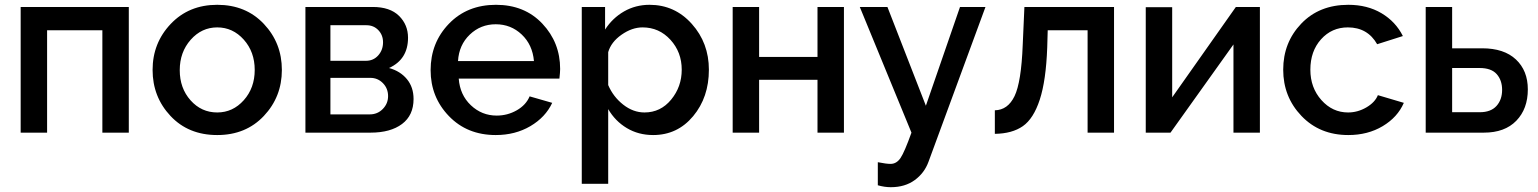

<svg xmlns="http://www.w3.org/2000/svg" viewBox="-20 -552 6402 799"><path d="M66 0V-523H516V0H406V-426H176V0Z M884 -532Q1003 -532 1078 -452.5Q1153 -373 1153 -261Q1153 -149 1078 -69.5Q1003 10 884 10Q764 10 689.5 -69.5Q615 -149 615 -261Q615 -373 690.5 -452.5Q766 -532 884 -532ZM884 -84Q949 -84 994.5 -135Q1040 -186 1040 -261Q1040 -336 994.5 -387Q949 -438 884 -438Q819 -438 773.5 -386.5Q728 -335 728 -260Q728 -185 773 -134.5Q818 -84 884 -84Z M1251 0V-523H1531Q1603 -523 1640.5 -486Q1678 -449 1678 -395Q1678 -305 1599 -269Q1646 -256 1673.5 -222.5Q1701 -189 1701 -140Q1701 -72 1653 -36Q1605 0 1522 0ZM1355 -299H1503Q1534 -299 1554 -321.5Q1574 -344 1574 -376Q1574 -406 1554.5 -426.5Q1535 -447 1505 -447H1355ZM1355 -76H1519Q1551 -76 1573 -98.5Q1595 -121 1595 -152Q1595 -184 1573.5 -206Q1552 -228 1521 -228H1355Z M2043 10Q1924 10 1848 -69Q1772 -148 1772 -260Q1772 -374 1848 -453Q1924 -532 2044 -532Q2163 -532 2237 -453.5Q2311 -375 2311 -265Q2311 -252 2308 -225H1889Q1894 -157 1939.5 -114Q1985 -71 2047 -71Q2092 -71 2130.5 -93Q2169 -115 2184 -151L2278 -124Q2250 -64 2187 -27Q2124 10 2043 10ZM1886 -298H2202Q2196 -366 2151 -408.5Q2106 -451 2043 -451Q1980 -451 1935 -408Q1890 -365 1886 -298Z M2511 -98V213H2401V-523H2498V-429Q2529 -477 2577 -504.5Q2625 -532 2683 -532Q2788 -532 2859 -452.5Q2930 -373 2930 -262Q2930 -147 2864.5 -68.5Q2799 10 2698 10Q2637 10 2588.5 -19Q2540 -48 2511 -98ZM2817 -262Q2817 -335 2770 -386.5Q2723 -438 2654 -438Q2610 -438 2566.5 -407.5Q2523 -377 2511 -335V-198Q2532 -149 2573.5 -116.5Q2615 -84 2662 -84Q2729 -84 2773 -137.5Q2817 -191 2817 -262Z M3029 0V-523H3139V-315H3382V-523H3492V0H3382V-220H3139V0Z M3633 123Q3668 130 3686 130Q3711 130 3727.5 105.5Q3744 81 3773 0L3558 -523H3673L3833 -112L3975 -523H4081L3844 121Q3827 168 3786.5 197.5Q3746 227 3687 227Q3661 227 3633 219Z M4120 5V-93Q4174 -94 4202 -152Q4230 -210 4236 -365L4243 -523H4616V0H4506V-426H4340L4338 -355Q4333 -217 4307 -137.5Q4281 -58 4236.5 -27Q4192 4 4120 5Z M4748 0V-522H4858V-147L5123 -523H5223V0H5113V-367L4851 0Z M5591 10Q5472 10 5396 -69.5Q5320 -149 5320 -262Q5320 -375 5395 -453.5Q5470 -532 5591 -532Q5670 -532 5729 -497Q5788 -462 5818 -402L5711 -368Q5671 -438 5589 -438Q5522 -438 5477.5 -388.5Q5433 -339 5433 -262Q5433 -187 5479 -135.5Q5525 -84 5590 -84Q5630 -84 5666 -105Q5702 -126 5714 -156L5822 -124Q5796 -64 5734 -27Q5672 10 5591 10Z M5913 0V-523H6023V-351H6148Q6239 -351 6288.5 -304.5Q6338 -258 6338 -180Q6338 -99 6290 -49.5Q6242 0 6155 0ZM6023 -85H6138Q6184 -85 6207.5 -111Q6231 -137 6231 -178Q6231 -218 6208.5 -243.5Q6186 -269 6137 -269H6023Z"/></svg>

Font: Raleway-v4020 SemiBold
Style: Regular
Weight: 600
Designer: Matt McInerney, Pablo Impallari, Rodrigo Fuenzalida
Foundry: Matt McInerney, Pablo Impallari, Rodrigo Fuenzalida
Version: Version 4.020;PS 004.020;hotconv 1.0.88;makeotf.lib2.5.64775